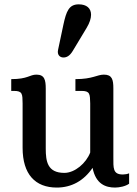

<svg xmlns="http://www.w3.org/2000/svg" viewBox="-20 -845 626 875"><path d="M83 -171.4C83 -50.8 140.6 9.8 238.8 9.8C305.7 9.8 361.8 -21 401.9 -80.1C416.5 -5.4 462.4 9.8 504.4 9.8C524.4 9.8 552.7 3.9 568.4 -7.8V-55.2C561 -51.8 549.3 -49.8 540 -49.8C493.7 -49.8 496.6 -79.1 496.6 -129.9V-442.4C496.6 -482.4 490.7 -504.9 453.6 -504.9C421.9 -504.9 402.8 -484.4 323.7 -484.4V-430.7H351.6C390.1 -430.7 390.1 -416.5 391.1 -374V-149.9C372.6 -101.6 321.3 -57.1 273.4 -57.1C196.3 -57.1 188.5 -109.4 188.5 -168V-440.4C188.5 -480.5 183.1 -504.9 146 -504.9C114.7 -504.9 107.4 -484.4 31.2 -484.4V-430.7H43.9C82.5 -430.7 82.5 -416.5 83 -374ZM269 -583C283.2 -583 297.4 -589.4 311.5 -612.8L375 -718.3C388.7 -741.2 395 -761.2 395 -777.8C395 -807.6 374.5 -825.2 338.9 -825.2C294.4 -825.2 282.2 -793.9 269 -732.9L244.6 -617.7C239.7 -595.7 252.4 -583 269 -583Z"/></svg>

Font: Arbutus Slab
Style: Regular
Weight: 400
Designer: Karolina Lach
Foundry: Karolina Lach
Version: Version 1.001